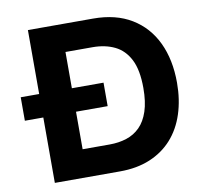

<svg xmlns="http://www.w3.org/2000/svg" viewBox="-80 -815 954 902"><g transform="rotate(-10 396.5 -364.5)"><path d="M110 0V-729H421Q529 -729 604 -683.5Q679 -638 718 -556Q757 -474 757 -364Q757 -283 735 -215.5Q713 -148 670 -100Q627 -52 564.5 -26Q502 0 421 0ZM266 -133H395Q439 -133 476 -145Q513 -157 540 -184Q567 -211 582 -256Q597 -301 597 -367Q597 -453 571.5 -503Q546 -553 500.5 -575Q455 -597 395 -597H266ZM22 -312V-424H417V-312Z"/></g></svg>

Font: Mona Sans ExtraLight
Style: Bold
Weight: 700
Version: Version 2.000